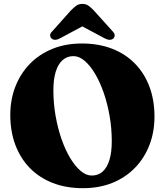

<svg xmlns="http://www.w3.org/2000/svg" viewBox="-20 -941 842 980"><path d="M398 -719Q484 -719 552.5 -692.2Q621 -665.5 669.2 -616Q717.5 -566.5 743 -498Q768.5 -429.5 768.5 -345.5Q768.5 -268.5 743.2 -202Q718 -135.5 670.2 -85.8Q622.5 -36 555 -8.2Q487.5 19.5 403 19.5Q317.5 19.5 249 -7.2Q180.5 -34 132.2 -83.5Q84 -133 58.2 -201.8Q32.5 -270.5 32.5 -354.5Q32.5 -431.5 58 -497.8Q83.5 -564 131.2 -613.8Q179 -663.5 246.5 -691.2Q314 -719 398 -719ZM550.5 -220Q550.5 -287 539.2 -350.5Q528 -414 508.8 -469Q489.5 -524 464.5 -565.8Q439.5 -607.5 411.5 -631Q383.5 -654.5 355 -654.5Q322.5 -654.5 299.5 -634.2Q276.5 -614 264.5 -575.2Q252.5 -536.5 252.5 -480Q252.5 -413 263.8 -349.2Q275 -285.5 294.2 -230.5Q313.5 -175.5 338.5 -134Q363.5 -92.5 391.5 -68.8Q419.5 -45 448 -45Q481.5 -45 504 -65.2Q526.5 -85.5 538.5 -124.2Q550.5 -163 550.5 -220ZM443.5 -829.5H357L512 -746.5Q541 -730.5 558 -744Q564.5 -749.5 565.2 -759.8Q566 -770 555 -781L458 -888.5Q443.5 -903.5 431.2 -912.2Q419 -921 400.5 -921Q382 -921 369.8 -912.2Q357.5 -903.5 342.5 -888.5L246.5 -781Q235 -770 236 -759.8Q237 -749.5 243.5 -744Q260 -730.5 288.5 -746.5Z"/></svg>

Font: Fraunces ExtraBold
Style: Regular
Weight: 800
Version: Version 1.000;[b76b70a41]